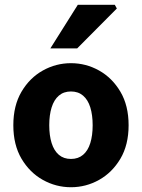

<svg xmlns="http://www.w3.org/2000/svg" viewBox="-20 -773 595 805"><path d="M277.5 12Q214.8 12 159.7 -18.7Q104.6 -49.5 70.2 -107.5Q35.9 -165.6 35.9 -247.9Q35.9 -330.4 70.2 -388.5Q104.6 -446.7 159.7 -477.4Q214.8 -508.1 277.5 -508.1Q340.3 -508.1 395.3 -477.4Q450.3 -446.7 484.8 -388.5Q519.2 -330.4 519.2 -247.9Q519.2 -165.6 484.8 -107.5Q450.3 -49.5 395.3 -18.7Q340.3 12 277.5 12ZM277.5 -106.6Q307.9 -106.6 328.3 -123.9Q348.7 -141.2 358.6 -173.1Q368.5 -205 368.5 -247.9Q368.5 -290.8 358.6 -322.8Q348.7 -354.7 328.3 -372.1Q307.9 -389.5 277.5 -389.5Q247.1 -389.5 226.8 -372.1Q206.5 -354.7 196.5 -322.8Q186.5 -290.8 186.5 -247.9Q186.5 -205 196.5 -173.1Q206.5 -141.2 226.8 -123.9Q247.1 -106.6 277.5 -106.6ZM191.1 -570 306.3 -753H461.3L469.9 -737.4L303.5 -570Z"/></svg>

Font: SourceSans3VF
Style: Regular
Weight: 200
Designer: Paul D. Hunt
Foundry: Adobe
Version: Version 3.052;hotconv 1.1.0;makeotfexe 2.6.0